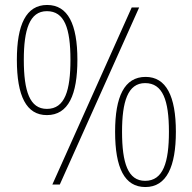

<svg xmlns="http://www.w3.org/2000/svg" viewBox="-20 -744 776 774"><path d="M169 -280C256 -280 292 -363 292 -503C292 -646 254 -724 170 -724C85 -724 48 -644 48 -503C48 -357 86 -280 169 -280ZM191 0H221L541 -714H511ZM169 -305C100 -305 76 -376 76 -503C76 -624 99 -699 169 -699C240 -699 264 -630 264 -503C264 -380 242 -305 169 -305ZM566 10C652 10 689 -73 689 -213C689 -356 650 -434 567 -434C481 -434 444 -354 444 -213C444 -67 482 10 566 10ZM565 -15C496 -15 472 -86 472 -213C472 -334 495 -409 565 -409C636 -409 661 -340 661 -213C661 -90 638 -15 565 -15Z"/></svg>

Font: Noto Serif Georgian Condensed Thin
Style: Regular
Weight: 100
Width: 3
Designer: Monotype Design Team, Akaki Razmadze
Foundry: Google LLC
Version: Version 2.003